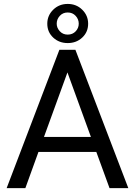

<svg xmlns="http://www.w3.org/2000/svg" viewBox="-20 -967 692 987"><path d="M543 0 475.1 -186H177.7L110.4 0H14.2L285.2 -710.9H367.7L639.6 0ZM206.1 -263.2H447.3L326.7 -594.7ZM223.1 -845.2Q223.1 -887.2 253.4 -917Q283.7 -946.8 328.1 -946.8Q372.6 -946.8 402.8 -917Q433.1 -887.2 433.1 -845.2Q433.1 -802.2 402.8 -773.9Q372.6 -745.6 328.1 -745.6Q283.7 -745.6 253.4 -773.9Q223.1 -802.2 223.1 -845.2ZM271.5 -845.2Q271.5 -823.7 287.4 -806.4Q303.2 -789.1 328.1 -789.1Q353 -789.1 368.9 -805.9Q384.8 -822.8 384.8 -845.2Q384.8 -868.2 368.9 -885.5Q353 -902.8 328.1 -902.8Q303.2 -902.8 287.4 -885.5Q271.5 -868.2 271.5 -845.2Z"/></svg>

Font: Vazirmatn FD
Style: Regular
Weight: 400
Designer: Saber Rastikerdar
Foundry: Saber Rastikerdar
Version: Version 33.001